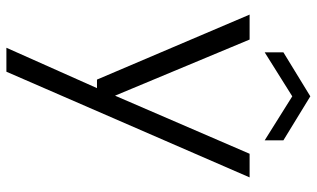

<svg xmlns="http://www.w3.org/2000/svg" viewBox="-210 -536 966 585"><g transform="rotate(90 272.5 -243.0)"><path d="M125 220 248 -56H222L24 -521H100L271 -111L448 -521H520L198 220ZM139 -567V-624L273 -706L407 -624V-567L273 -651Z"/></g></svg>

Font: DM Sans 10pt Light
Style: Regular
Weight: 300
Version: Version 4.004;gftools[0.9.30]